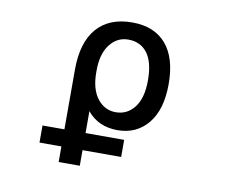

<svg xmlns="http://www.w3.org/2000/svg" viewBox="-81 -637 1162 961"><g transform="rotate(10 500.0 -157.0)"><path d="M643.6 -260.7Q643.6 -353.5 608.9 -399.4Q574.2 -445.3 511.7 -445.3Q455.1 -445.3 418.5 -397.5Q381.8 -349.6 381.8 -265.6V-255.9Q381.8 -170.9 418.5 -123.5Q455.1 -76.2 511.7 -76.2Q570.3 -76.2 606.9 -123.5Q643.6 -170.9 643.6 -260.7ZM163.1 139.6V52.7H274.4V-251Q274.4 -388.7 336.9 -460.9Q399.4 -533.2 516.6 -533.2Q628.9 -533.2 689 -463.4Q749 -393.6 749 -260.7Q749 -130.9 690.9 -60.1Q632.8 10.7 536.1 10.7Q438.5 10.7 381.8 -58.6V52.7H578.1V139.6H381.8V218.8H274.4V139.6Z"/></g></svg>

Font: GenEi Gothic M SemiBold
Style: Regular
Weight: 500
Designer: o_tamon (Modified); [Source Han Sans]
Ryoko NISHIZUKA  (kana & ideographs); Paul D. Hunt (Latin, Greek & Cyrillic); Wenl
Version: Version 1.1a;Original Version 1.004